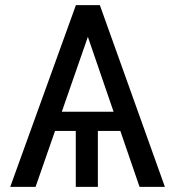

<svg xmlns="http://www.w3.org/2000/svg" viewBox="-20 -731 670 751"><path d="M20 0 276.9 -710.9H370.6L625 0H525.9L450.7 -218.8H362.8V0H276.4V-218.8H195.3L119.1 0ZM323.7 -586.9 221.7 -293.9H424.3Z"/></svg>

Font: Bert Sans Medium
Style: Regular
Weight: 500
Designer: Christian Robertson, Adam Twardoch, & Cristiano Sobral
Foundry: Google
Version: Version 12.135;January 10, 2020;FontCreator 12.0.0.2547 64-b